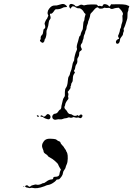

<svg xmlns="http://www.w3.org/2000/svg" viewBox="-20 -627 690 996"><path d="M104 338Q105 338 105.5 339Q106 340 105 341.5Q104 343 102.5 342Q101 341 102 339.5Q103 338 104 338ZM230 93Q236 92 240 92.5Q244 93 256.5 93.5Q269 94 274.5 99Q280 104 284 105Q294 108 294 114Q294 117 303 126.5Q312 136 312 137.5Q312 139 317.5 146Q323 153 323 155.5Q323 158 324.5 159Q326 160 329 168.5Q332 177 331.5 196Q331 215 326 225.5Q321 236 320.5 241Q320 246 313.5 254.5Q307 263 306.5 271Q306 279 299 289Q293 297 290.5 299.5Q288 302 286 303Q284 304 280 304Q273 304 272.5 306.5Q272 309 262 317Q244 331 227 333Q221 334 211 339Q190 347 173 349Q158 350 151 348Q144 346 139 348Q134 350 129 348Q124 346 120 346Q117 346 113.5 343.5Q110 341 110 339Q110 338 115 335Q122 332 128 339Q133 345 140 338Q143 335 148.5 334Q154 333 159.5 331Q165 329 170.5 331Q176 333 185 330.5Q194 328 197.5 325.5Q201 323 205.5 323Q210 323 216 318Q234 304 246 304Q256 304 256 297Q256 290 267 290Q281 290 286 283Q288 281 289 273Q290 265 293 259L296 253L290 243Q284 233 282 227Q280 221 265.5 208.5Q251 196 239 190Q230 186 228 181.5Q226 177 217 172Q206 165 206 158Q206 154 202 146Q192 125 208 105Q216 95 230 93ZM171 -27Q171 -29 174 -29Q177 -29 180 -26.5Q183 -24 182 -23Q180 -20 175.5 -21.5Q171 -23 171 -27ZM221 -31Q226 -38 234 -33.5Q242 -29 242 -20Q242 -15 239 -11.5Q236 -8 232 -8Q227 -8 216.5 -12Q206 -16 205 -18Q203 -21 198 -21Q190 -21 190 -24Q190 -26 191 -27Q196 -31 202 -25Q204 -22 208 -22Q214 -22 221 -31ZM346 -606Q350 -608 359 -604.5Q368 -601 370 -597Q372 -593 378.5 -594Q385 -595 391 -599Q401 -606 412 -600Q416 -598 422 -600.5Q428 -603 455 -604Q476 -604 479.5 -603.5Q483 -603 487 -598Q489 -594 493 -596Q497 -598 503.5 -595.5Q510 -593 511.5 -596Q513 -599 516 -603Q519 -607 528.5 -605Q538 -603 542.5 -598Q547 -593 548.5 -593Q550 -593 553 -599.5Q556 -606 558.5 -605Q561 -604 565 -604.5Q569 -605 594.5 -605Q620 -605 634 -602Q646 -598 649 -596Q652 -594 649 -589Q646 -584 646 -577Q646 -570 644 -568Q641 -565 641 -538Q641 -531 638 -523Q635 -515 629 -495Q625 -484 622.5 -480.5Q620 -477 622 -472Q624 -467 621 -461.5Q618 -456 618 -450.5Q618 -445 610.5 -436.5Q603 -428 602.5 -420.5Q602 -413 599 -407Q596 -401 591 -400Q583 -399 581.5 -407Q580 -415 588 -421Q592 -425 595 -425Q599 -425 597 -429Q597 -430 595 -433L592 -440L597 -452Q602 -465 602 -470Q602 -475 605 -479.5Q608 -484 608.5 -491Q609 -498 613 -508.5Q617 -519 615.5 -533Q614 -547 616 -549Q620 -553 616 -562Q612 -571 604 -579L596 -587L585 -586Q575 -585 568 -582Q556 -578 550 -585Q548 -587 539 -586Q530 -585 526 -586.5Q522 -588 519 -586Q513 -582 503 -582Q493 -582 491 -586Q488 -591 481 -587.5Q474 -584 467 -575Q461 -567 454.5 -561Q448 -555 448 -550Q448 -545 444.5 -534Q441 -523 439 -519Q437 -516 437 -512Q437 -508 433 -498.5Q429 -489 429 -482.5Q429 -476 425.5 -470Q422 -464 422 -460Q422 -456 418 -448Q414 -440 414 -434Q414 -428 411 -421.5Q408 -415 408 -411Q408 -407 404 -402Q395 -391 401 -380Q405 -373 404.5 -370Q404 -367 398 -363Q391 -359 391 -352Q391 -336 383 -326Q380 -321 381 -314Q383 -301 374 -290Q371 -284 370 -275.5Q369 -267 366 -264Q362 -260 366 -255L369 -251L364 -243Q358 -235 358 -220Q358 -205 353.5 -199.5Q349 -194 349 -188Q349 -182 347 -181Q345 -180 346 -174.5Q347 -169 339 -160L331 -150L334 -144Q336 -137 334 -131.5Q332 -126 334 -122Q337 -115 331 -109Q327 -105 322.5 -96.5Q318 -88 318 -84Q318 -80 316 -77Q313 -73 314.5 -67.5Q316 -62 320 -59Q324 -56 328 -49Q335 -35 345 -35Q351 -35 357 -30Q367 -23 379 -28Q384 -31 385 -29.5Q386 -28 387.5 -25.5Q389 -23 390 -26Q395 -33 400.5 -33Q406 -33 407.5 -28.5Q409 -24 405 -19Q399 -11 391 -16Q386 -19 381 -17Q376 -15 368.5 -18Q361 -21 357 -18Q348 -14 340 -18Q336 -19 331.5 -16.5Q327 -14 319.5 -13.5Q312 -13 306 -10Q300 -7 290.5 -8Q281 -9 274 -7Q264 -4 257.5 -8.5Q251 -13 251 -22Q251 -27 255.5 -32Q260 -37 264 -37Q276 -37 284 -51Q288 -57 289 -57Q292 -57 295 -61.5Q298 -66 298 -70Q298 -77 301 -87Q304 -97 305.5 -106Q307 -115 312 -121.5Q317 -128 316.5 -131.5Q316 -135 316.5 -149.5Q317 -164 321 -170Q330 -180 332 -209Q333 -226 337.5 -231.5Q342 -237 343 -244.5Q344 -252 347 -257Q351 -265 354 -282Q356 -299 362 -309Q365 -312 365 -319Q365 -326 369 -341.5Q373 -357 377 -364Q381 -373 379 -376Q375 -384 385 -413Q388 -425 390 -432.5Q392 -440 395 -441.5Q398 -443 398 -446.5Q398 -450 401.5 -459Q405 -468 407.5 -471Q410 -474 411 -493.5Q412 -513 415 -517Q418 -521 418 -527Q418 -533 421 -543L424 -554L421 -557Q417 -559 414.5 -565Q412 -571 404 -578Q396 -585 389 -584Q382 -583 374 -588Q357 -601 349 -587L347 -582L343 -585Q338 -590 339 -597Q340 -604 346 -606ZM297 -605Q308 -608 316 -604Q320 -602 323 -599Q326 -596 327 -594Q328 -592 327 -591Q326 -590 318 -590Q310 -590 302 -585Q288 -578 272 -579Q266 -579 262.5 -573Q259 -567 253.5 -561Q248 -555 244 -556Q236 -558 241 -544Q245 -532 239 -526Q234 -521 233 -512Q231 -491 225 -477Q220 -468 221 -459Q222 -452 219.5 -440.5Q217 -429 214 -425Q211 -423 211 -418Q211 -415 209.5 -412Q208 -409 205.5 -407Q203 -405 201 -405Q198 -405 193 -409Q183 -416 190 -422Q192 -424 191 -430Q190 -439 199 -447Q203 -451 204 -463Q205 -475 208.5 -477Q212 -479 213 -480Q217 -487 212 -501Q210 -506 215.5 -517Q221 -528 222.5 -528.5Q224 -529 226 -535Q228 -541 230 -544Q232 -547 229 -550.5Q226 -554 227 -563.5Q228 -573 235 -582Q242 -591 249 -595Q256 -599 265 -598.5Q274 -598 281 -600.5Q288 -603 297 -605Z"/></svg>

Font: TT2020 Style D
Style: Italic
Weight: 400
Italic angle: -15°
Version: Version 0.2.000